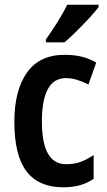

<svg xmlns="http://www.w3.org/2000/svg" viewBox="-20 -786 455 816"><path d="M249 10Q144 10 92.5 -58Q41 -126 41 -268Q41 -402 94.5 -477.5Q148 -553 254 -553Q299 -553 331.5 -544Q364 -535 389 -520L356 -427Q330 -440 306.5 -447Q283 -454 260 -454Q158 -454 158 -269Q158 -88 261 -88Q295 -88 322.5 -98Q350 -108 378 -127V-26Q350 -7 318.5 1.5Q287 10 249 10ZM399 -756Q385 -737 359.5 -709.5Q334 -682 305.5 -653.5Q277 -625 254 -606H175V-618Q201 -655 225 -693.5Q249 -732 266 -766H399Z"/></svg>

Font: Noto Sans Malayalam Condensed SemiBold
Style: Regular
Weight: 600
Width: 3
Designer: Jelle Bosma - Monotype Design Team
Foundry: Monotype Imaging Inc.
Version: Version 2.104; ttfautohint (v1.8.4.7-5d5b)